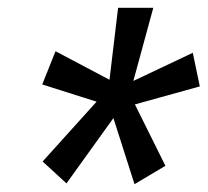

<svg xmlns="http://www.w3.org/2000/svg" viewBox="-20 -740 531 491"><path d="M88 -524 122 -609 260 -536 282 -720H372L321 -533L473 -605L491 -519L325 -473L403 -316L324 -269L270 -438L150 -271L89 -327L227 -480Z"/></svg>

Font: Radio Canada Condensed
Style: Italic
Weight: 400
Width: 3
Italic angle: -12°
Designer: Charles Daoud, Etienne Aubert Bonn, Alexandre Saumier Demers, Jacques Le Bailly
Foundry: Radio-Canada
Version: Version 2.104; ttfautohint (v1.8.4.7-5d5b);gftools[0.9.28.de